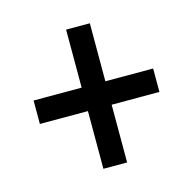

<svg xmlns="http://www.w3.org/2000/svg" viewBox="-78 -670 638 633"><g transform="rotate(-15 241.0 -353.5)"><path d="M281 -393H444V-313H281V-116H200V-313H36V-393H200V-591H281Z"/></g></svg>

Font: Noto Sans Georgian Condensed Medium
Style: Regular
Weight: 500
Width: 3
Designer: Monotype Design Team, Akaki Razmadze
Foundry: Google LLC
Version: Version 2.005; ttfautohint (v1.8.4.7-5d5b)